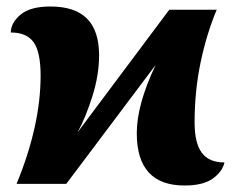

<svg xmlns="http://www.w3.org/2000/svg" viewBox="-20 -566 731 591"><path d="M401 -156Q401 -244 459 -366L184 0H31Q105 -180 105 -333Q105 -406 83.5 -436Q62 -466 13 -466Q14 -497 44 -521.5Q74 -546 135 -546Q211 -546 248 -508.5Q285 -471 285 -396Q285 -335 264.5 -270Q244 -205 219 -159L501 -536H647Q616 -462 597.5 -374Q579 -286 579 -189Q579 -126 601 -96Q623 -66 671 -66Q664 -37 634.5 -16Q605 5 548 5Q401 5 401 -156Z"/></svg>

Font: Noto Serif ExtraBold
Style: Regular
Weight: 800
Designer: Monotype Design Team
Foundry: Monotype Imaging Inc.
Version: Version 1.001